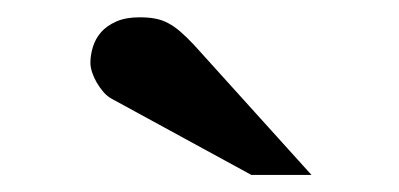

<svg xmlns="http://www.w3.org/2000/svg" viewBox="-20 -754 464 223"><path d="M272 -550.8 109.9 -639.2Q104.5 -642.1 100.1 -647.2Q95.7 -652.3 92.3 -658.2Q88.9 -664.1 86.9 -670.2Q85 -676.3 85 -681.2Q85 -689.9 87.9 -699.5Q90.8 -709 97.4 -716.6Q104 -724.1 115 -729Q126 -733.9 142.1 -733.9Q152.3 -733.9 160.2 -732.4Q168 -731 175 -727.3Q182.1 -723.6 189.2 -717.5Q196.3 -711.4 205.1 -702.1L341.8 -550.8Z"/></svg>

Font: Charis SIL Am
Style: Bold Italic
Weight: 700
Italic angle: -11°
Foundry: SIL International
Version: Version 5.000